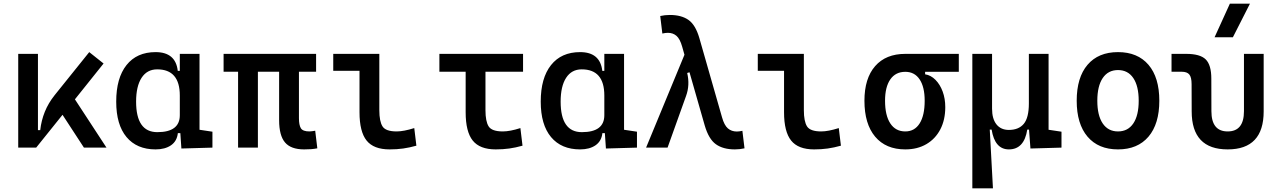

<svg xmlns="http://www.w3.org/2000/svg" viewBox="-20 -815 7071 1060"><path d="M80.6 0V-517.6H189.5V-96.7H202.1Q208 -149.4 227.3 -197.5Q246.6 -245.6 281.7 -289.6L472.7 -527.3L551.8 -464.4L393.6 -266.6L567.9 0H443.4L325.2 -181.2L179.7 0Z M838.9 9.8Q735.4 9.8 678.5 -58.3Q621.6 -126.5 621.6 -253.9Q621.6 -384.3 678.5 -455.8Q735.4 -527.3 838.9 -527.3Q949.7 -527.3 961.4 -423.8H972.7V-517.6H1081.5V-98.6L1152.8 -87.9V0L981.4 4.9L975.6 -80.1H961.9Q957 -35.6 924.1 -12.9Q891.1 9.8 838.9 9.8ZM731.4 -253.9Q731.4 -85.4 848.6 -85.4Q972.7 -85.4 972.7 -179.2V-287.6Q972.7 -432.1 847.7 -432.1Q792 -432.1 761.7 -385.5Q731.4 -338.9 731.4 -253.9Z M1294.4 0V-418.9H1214.4V-517.6H1725.1V-418.9H1630.4V-162.6Q1630.4 -124.5 1641.1 -106.9Q1651.9 -89.4 1688.5 -89.4Q1695.3 -89.4 1702.9 -90.6Q1710.4 -91.8 1720.2 -93.3L1731.9 3.9Q1713.4 7.3 1698 8.5Q1682.6 9.8 1659.2 9.8Q1585.9 9.8 1553.5 -28.6Q1521 -66.9 1521 -151.4V-418.9H1403.8V0Z M2130.9 9.8Q2043 9.8 2003.9 -39.1Q1964.8 -87.9 1964.8 -195.3V-424.3H1819.8V-517.6H2074.2V-206.5Q2074.2 -145 2091.8 -117.2Q2109.4 -89.4 2169.9 -89.4Q2208.5 -89.4 2267.1 -107.9L2278.8 -10.7Q2240.7 0 2205.8 4.9Q2170.9 9.8 2130.9 9.8Z M2716.8 9.8Q2628.9 9.8 2589.8 -39.1Q2550.8 -87.9 2550.8 -195.3V-418.9H2405.8V-517.6H2867.7V-418.9H2660.2V-206.5Q2660.2 -145 2677.7 -117.2Q2695.3 -89.4 2755.9 -89.4Q2795.4 -89.4 2853 -107.9L2864.7 -10.7Q2827.1 0 2791.7 4.9Q2756.3 9.8 2716.8 9.8Z M3182.6 9.8Q3079.1 9.8 3022.2 -58.3Q2965.3 -126.5 2965.3 -253.9Q2965.3 -384.3 3022.2 -455.8Q3079.1 -527.3 3182.6 -527.3Q3293.5 -527.3 3305.2 -423.8H3316.4V-517.6H3425.3V-98.6L3496.6 -87.9V0L3325.2 4.9L3319.3 -80.1H3305.7Q3300.8 -35.6 3267.8 -12.9Q3234.9 9.8 3182.6 9.8ZM3075.2 -253.9Q3075.2 -85.4 3192.4 -85.4Q3316.4 -85.4 3316.4 -179.2V-287.6Q3316.4 -432.1 3191.4 -432.1Q3135.7 -432.1 3105.5 -385.5Q3075.2 -338.9 3075.2 -253.9Z M3546.9 0 3758.8 -512.7 3746.1 -557.6Q3733.9 -600.6 3714.6 -617.2Q3695.3 -633.8 3667.5 -633.8Q3653.8 -633.8 3636.7 -629.9L3625 -726.6Q3650.4 -732.4 3678.2 -732.4Q3741.7 -732.4 3780.8 -705.1Q3819.8 -677.7 3840.8 -605.5L3966.3 -167Q3978.5 -123.5 3998.5 -106.2Q4018.6 -88.9 4047.9 -88.9Q4061.5 -88.9 4078.6 -92.8L4090.3 3.9Q4064.9 9.8 4037.1 9.8Q3972.2 9.8 3932.4 -18.6Q3892.6 -46.9 3870.6 -122.6L3786.6 -416L3773.9 -412.1Q3789.6 -345.2 3767.6 -285.2L3665.5 0Z M4474.6 9.8Q4386.7 9.8 4347.7 -39.1Q4308.6 -87.9 4308.6 -195.3V-424.3H4163.6V-517.6H4418V-206.5Q4418 -145 4435.5 -117.2Q4453.1 -89.4 4513.7 -89.4Q4552.2 -89.4 4610.8 -107.9L4622.6 -10.7Q4584.5 0 4549.6 4.9Q4514.6 9.8 4474.6 9.8Z M4978 9.8Q4870.6 9.8 4811.5 -60.5Q4752.4 -130.9 4752.4 -258.8Q4752.4 -382.3 4811.5 -450Q4870.6 -517.6 4978 -517.6H5273.4V-418.5H5087.4V-404.8Q5119.1 -399.9 5144.5 -374.3Q5169.9 -348.6 5184.3 -309.6Q5198.7 -270.5 5198.7 -223.6Q5198.7 -153.3 5171.4 -100.8Q5144 -48.3 5094.5 -19.3Q5044.9 9.8 4978 9.8ZM4978 -89.4Q5029.3 -89.4 5057.1 -133.5Q5085 -177.7 5085 -258.8Q5085 -335 5057.1 -376.7Q5029.3 -418.5 4978 -418.5Q4924.3 -418.5 4895.3 -376.7Q4866.2 -335 4866.2 -258.8Q4866.2 -177.7 4895.3 -133.5Q4924.3 -89.4 4978 -89.4Z M5348.1 224.6V-517.6H5457V-214.8Q5457 -158.7 5481.4 -128.2Q5505.9 -97.7 5549.8 -97.7Q5604 -97.7 5632.1 -131.3Q5660.2 -165 5660.2 -244.1V-517.6H5769V-98.6L5840.3 -87.9V0L5668.9 4.9L5661.1 -99.6H5651.4Q5634.3 9.8 5549.8 9.8Q5472.2 9.8 5454.6 -99.6H5444.3L5461.9 224.6Z M6152.3 9.8Q6043.9 9.8 5984.1 -60.5Q5924.3 -130.9 5924.3 -258.8Q5924.3 -387.2 5984.1 -457.3Q6043.9 -527.3 6152.3 -527.3Q6260.7 -527.3 6320.6 -457.3Q6380.4 -387.2 6380.4 -258.8Q6380.4 -130.9 6320.6 -60.5Q6260.7 9.8 6152.3 9.8ZM6152.3 -89.4Q6207 -89.4 6236.8 -133.5Q6266.6 -177.7 6266.6 -258.8Q6266.6 -339.8 6236.8 -384Q6207 -428.2 6152.3 -428.2Q6097.7 -428.2 6067.9 -384Q6038.1 -339.8 6038.1 -258.8Q6038.1 -177.7 6067.9 -133.5Q6097.7 -89.4 6152.3 -89.4Z M6757.8 9.8Q6559.1 9.8 6559.1 -200.2L6558.6 -350.6Q6558.6 -388.2 6546.1 -403.6Q6533.7 -418.9 6503.9 -418.9H6447.8V-517.6H6528.8Q6605.5 -517.6 6636.5 -487.1Q6667.5 -456.5 6667.5 -380.9L6668 -201.2Q6668 -89.4 6757.8 -89.4Q6847.7 -89.4 6847.7 -201.2V-517.6H6956.5V-200.2Q6956.5 9.8 6757.8 9.8ZM6685.5 -609.4 6770 -794.9H6880.9L6786.6 -609.4Z"/></svg>

Font: Caskaydia Cove Medium
Style: Regular
Weight: 500
Monospace: yes
Designer: Aaron Bell
Foundry: Saja Typeworks
Version: Version 4.300; ttfautohint (v1.8.3)